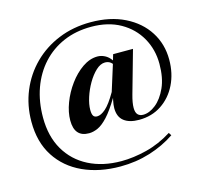

<svg xmlns="http://www.w3.org/2000/svg" viewBox="-118 -855 1140 1093"><g transform="rotate(-15 452.5 -309.0)"><path d="M631.5 -120Q574.5 -120 543 -144.8Q511.5 -169.5 511.5 -220.5Q511.5 -239.5 517 -265.5L520 -279.5Q480.5 -213.5 448.5 -179Q416.5 -144.5 389.2 -132.2Q362 -120 337 -120Q251.5 -120 251.5 -217.5Q251.5 -266 272 -320.2Q292.5 -374.5 327.5 -422.2Q362.5 -470 406 -500Q449.5 -530 495 -530Q516.5 -530 537.8 -519.2Q559 -508.5 575 -485.5L585 -519.5H702L631.5 -269.5Q618.5 -223.5 618.5 -193.5Q618.5 -166.5 630 -154.2Q641.5 -142 661.5 -142Q698.5 -142 736.2 -172Q774 -202 799.8 -259Q825.5 -316 825.5 -398.5Q825.5 -482.5 786.5 -551.8Q747.5 -621 675.5 -661.8Q603.5 -702.5 504 -702.5Q413.5 -702.5 340.5 -671Q267.5 -639.5 215 -582Q162.5 -524.5 134.2 -446Q106 -367.5 106 -273.5Q106 -163 152.2 -83.5Q198.5 -4 281.5 38.5Q364.5 81 474.5 81Q544.5 81 622.8 61.5Q701 42 775 -4.5L785.5 12Q718.5 57.5 635.8 83.2Q553 109 461 109Q337 109 241 65Q145 21 90.5 -63.2Q36 -147.5 36 -267.5Q36 -364.5 70.8 -448.2Q105.5 -532 168.8 -595Q232 -658 318.2 -693.2Q404.5 -728.5 507.5 -728.5Q623 -728.5 708 -686.2Q793 -644 839.2 -571.5Q885.5 -499 885.5 -407.5Q885.5 -326 853.5 -261Q821.5 -196 764.2 -158Q707 -120 631.5 -120ZM377 -246.5Q377 -222 383.8 -211.5Q390.5 -201 406.5 -201Q428.5 -201 456.5 -225.2Q484.5 -249.5 521.5 -313.5L569.5 -466.5Q553.5 -486 528 -486Q500.5 -486 473.8 -461Q447 -436 425 -398Q403 -360 390 -319.2Q377 -278.5 377 -246.5Z"/></g></svg>

Font: Newsreader 72pt SemiBold
Style: Regular
Weight: 600
Designer: Hugues Gentile
Foundry: Production Type
Version: Version 1.003; ttfautohint (v1.8.3)